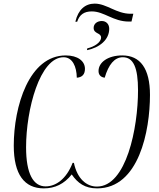

<svg xmlns="http://www.w3.org/2000/svg" viewBox="-20 -1030 880 1060"><path d="M396 -910H406C419 -949 444 -967 487 -967C555 -967 605 -911 691 -911H706L716 -954H701C622 -954 569 -1010 503 -1010C451 -1010 412 -978 396 -910ZM462 -763 460 -753C530 -767 583 -811 583 -871C583 -898 565 -914 542 -914C517 -914 497 -899 497 -876C497 -842 538 -850 538 -823C538 -796 501 -772 462 -763ZM222 10C284 10 335 -15 376 -67C409 -19 449 10 516 10C747 10 808 -308 808 -506C808 -652 754 -724 655 -724C576 -724 524 -686 524 -638C524 -619 534 -604 558 -601C579 -673 612 -714 658 -714C717 -714 742 -656 742 -531C742 -325 678 0 515 0C457 0 406 -44 388 -131H381C346 -40 287 -1 232 -1C164 -1 124 -70 124 -217C124 -426 200 -714 331 -714C380 -714 403 -663 404 -601C434 -603 449 -620 449 -650C449 -693 409 -724 343 -724C140 -724 56 -442 56 -226C56 -66 115 10 222 10Z"/></svg>

Font: Noto Serif Display SemiCondensed Light
Style: Italic
Weight: 300
Width: 4
Italic angle: -12°
Designer: Monotype Design Team
Foundry: Monotype Imaging Inc.
Version: Version 2.009